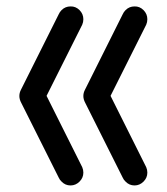

<svg xmlns="http://www.w3.org/2000/svg" viewBox="-20 -566 509 586"><path d="M239.3 -292 354.5 -522.5Q357.4 -529.3 363.3 -535.2Q374.5 -546.4 390.6 -546.4Q406.2 -546.9 418 -535.2Q429.7 -523.4 429.7 -507.3Q429.7 -498.5 426.3 -490.7L317.4 -273.4L426.3 -55.7Q429.7 -47.9 429.7 -39.1Q429.7 -23.4 418 -11.7Q406.2 0 390.6 0Q374.5 0 363.3 -11.7Q357.4 -17.1 354.5 -23.9L240.2 -252Q234.4 -262.7 234.4 -272.9Q234.4 -282.7 239.3 -292ZM43.9 -292 159.2 -522.5Q162.1 -529.3 168 -535.2Q179.2 -546.4 195.3 -546.4Q210.9 -546.9 222.7 -535.2Q234.4 -523.4 234.4 -507.3Q234.4 -498.5 231 -490.7L122.1 -273.4L231 -55.7Q234.4 -47.9 234.4 -39.1Q234.4 -23.4 222.7 -11.7Q210.9 0 195.3 0Q179.2 0 168 -11.7Q162.1 -17.1 159.2 -23.9L44.9 -252Q39.1 -262.7 39.1 -272.9Q39.1 -282.7 43.9 -292Z"/></svg>

Font: Comfortaa
Style: Regular
Weight: 400
Designer: Johan Aakerlund
Foundry: Johan Aakerlund
Version: Version 2.001; ttfautohint (v1.4.1)